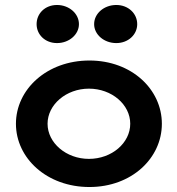

<svg xmlns="http://www.w3.org/2000/svg" viewBox="-20 -738 711 771"><path d="M127 -641C127 -599 161 -565 209 -565C257 -565 297 -599 297 -641C297 -684 257 -718 209 -718C161 -718 127 -684 127 -641ZM358 -641C358 -599 398 -565 447 -565C495 -565 531 -599 531 -641C531 -684 495 -718 447 -718C398 -718 358 -684 358 -641ZM171 -241C171 -318 246 -382 337 -382C429 -382 503 -318 503 -241C503 -164 429 -100 337 -100C246 -100 171 -164 171 -241ZM44 -241C44 -103 168 13 339 13C509 13 630 -103 630 -241C630 -379 509 -495 339 -495C168 -495 44 -379 44 -241Z"/></svg>

Font: Bluebird
Style: Ext
Weight: 400
Designer: Jasper
Foundry: Cannot Into Space Fonts
Version: Version 0.98